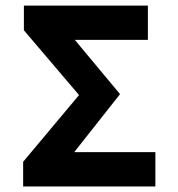

<svg xmlns="http://www.w3.org/2000/svg" viewBox="-20 -672 640 692"><path d="M63.4 0V-88.9L264.9 -329.4L66.1 -562.9V-651.8H513V-528.2H249.8L412.6 -332.7L247.5 -123.6H540V0Z"/></svg>

Font: Source Code Pro ExtraLight
Style: Regular
Weight: 200
Monospace: yes
Designer: Paul D. Hunt, Teo Tuominen
Foundry: Adobe
Version: Version 1.026;hotconv 1.1.0;makeotfexe 2.6.0